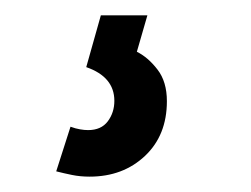

<svg xmlns="http://www.w3.org/2000/svg" viewBox="-20 -20 327 250"><path d="M94.7 149.4Q111.8 149.4 120.4 137.9Q128.9 126.5 128.9 111.3Q128.9 80.1 92.3 67.4L111.3 0H171.9L158.2 47.4Q172.9 54.7 185.1 70.6Q197.3 86.4 197.3 111.8Q197.3 156.2 168.7 183.1Q140.1 210 96.7 210Q84.5 210 73.7 207.8Q63 205.6 53.2 203.1L71.8 145Q78.6 147.5 84.2 148.4Q89.8 149.4 94.7 149.4Z"/></svg>

Font: Gidole
Style: Regular
Weight: 400
Version: Version 2.100; ttfautohint (v1.8.4.7-5d5b)